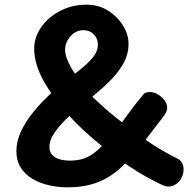

<svg xmlns="http://www.w3.org/2000/svg" viewBox="-20 -789 837 820"><path d="M733 -114Q751 -106 757.5 -93Q764 -80 764 -66Q764 -41 751 -22Q738 -3 717.5 4.5Q697 12 675 2Q606 -30 543 -71.5Q480 -113 427 -155.5Q374 -198 336 -233.5Q298 -269 280 -290Q246 -327 218 -364.5Q190 -402 169 -438.5Q148 -475 137 -511Q126 -547 126 -581Q126 -629 155.5 -672Q185 -715 236 -742Q287 -769 350 -769Q401 -769 441.5 -743.5Q482 -718 505.5 -679.5Q529 -641 529 -602Q529 -556 505 -514.5Q481 -473 440.5 -434.5Q400 -396 351 -357Q311 -326 274 -291.5Q237 -257 214 -224Q191 -191 191 -162Q191 -133 214 -118Q237 -103 279 -103Q312 -103 338.5 -112Q365 -121 393 -144.5Q421 -168 457 -211Q492 -253 522.5 -296Q553 -339 591 -384Q597 -392 605 -394Q613 -396 620 -396Q637 -396 654 -386Q671 -376 682.5 -360.5Q694 -345 694 -329Q694 -322 691 -314Q688 -306 682 -297Q675 -287 668.5 -279Q662 -271 655 -261.5Q648 -252 637 -238Q618 -213 598 -187.5Q578 -162 557 -137Q529 -104 500.5 -77Q472 -50 439 -30.5Q406 -11 364.5 0Q323 11 267 11Q227 11 188 2Q149 -7 118 -25.5Q87 -44 68.5 -73.5Q50 -103 50 -144Q50 -186 70 -228.5Q90 -271 123.5 -312Q157 -353 198 -390.5Q239 -428 280 -459Q328 -495 353 -518.5Q378 -542 388 -560.5Q398 -579 398 -599Q398 -615 390.5 -629Q383 -643 369 -651.5Q355 -660 335 -660Q315 -660 297.5 -648.5Q280 -637 269 -617.5Q258 -598 258 -576Q258 -545 284.5 -499Q311 -453 367 -385Q384 -365 428.5 -326Q473 -287 533 -242Q568 -216 602 -192Q636 -168 669.5 -148.5Q703 -129 733 -114Z"/></svg>

Font: Playpen Sans SemiBold
Style: Regular
Weight: 600
Designer: Laura Meseguer, Veronika Burian, José Scaglione
Foundry: TypeTogether
Version: Version 1.001